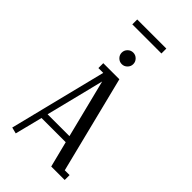

<svg xmlns="http://www.w3.org/2000/svg" viewBox="-243 -828 895 895"><g transform="rotate(45 205.0 -380.0)"><path d="M32.2 0 151.9 -480H120.1V-512.2H226.1L346.2 -32.2H377.9V0H289.1L256.8 -127.9H97.2L63 7.8ZM87.9 -735.8V-768.1H279.8V-735.8ZM105 -160.2H249L176.8 -448.2ZM157.2 -581.1Q146 -592.3 146 -607.9Q146 -623.5 157.2 -634.8Q168.5 -646 184.1 -646Q199.7 -646 210.9 -634.8Q222.2 -623.5 222.2 -607.9Q222.2 -592.3 210.9 -581.1Q199.7 -569.8 184.1 -569.8Q168.5 -569.8 157.2 -581.1Z"/></g></svg>

Font: Gawaa
Style: Regular
Weight: 400
Designer: T. Christopher White
Version: Version 1.0